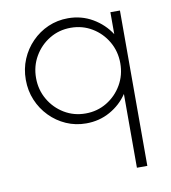

<svg xmlns="http://www.w3.org/2000/svg" viewBox="-73 -470 662 742"><g transform="rotate(-10 258.5 -99.5)"><path d="M404.9 208.3V-81.2Q378.5 -41.7 336.1 -18.1Q293.8 5.6 242.4 5.6Q200.7 5.6 164.2 -10.4Q127.8 -26.4 100 -54.9Q72.2 -83.3 56.6 -120.5Q41 -157.6 41 -200.7Q41 -243.8 56.6 -280.9Q72.2 -318.1 100 -346.5Q127.8 -375 164.2 -391Q200.7 -406.9 242.4 -406.9Q295.1 -406.9 338.5 -381.6Q381.9 -356.2 408.3 -315.3V-401.4H445.8V208.3ZM246.5 -32.6Q292.4 -32.6 329.9 -55.2Q367.4 -77.8 389.6 -116Q411.8 -154.2 411.8 -200.7Q411.8 -247.2 389.6 -285.4Q367.4 -323.6 329.9 -346.2Q292.4 -368.8 246.5 -368.8Q200.7 -368.8 163.2 -346.2Q125.7 -323.6 103.5 -285.4Q81.2 -247.2 81.2 -200.7Q81.2 -154.2 103.5 -116Q125.7 -77.8 163.2 -55.2Q200.7 -32.6 246.5 -32.6Z"/></g></svg>

Font: Afacad Flux ExtraLight
Style: Regular
Weight: 250
Designer: Kristian Moeller
Foundry: Dicotype
Version: Version 1.100